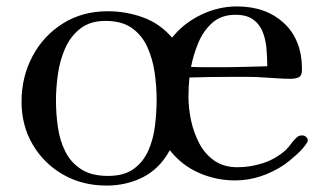

<svg xmlns="http://www.w3.org/2000/svg" viewBox="-20 -560 1005 597"><path d="M467 -250Q467 -291 461 -333.5Q455 -376 438.5 -413Q422 -450 390.5 -472.5Q359 -495 308 -495Q260 -495 229.5 -471Q199 -447 182.5 -409.5Q166 -372 160 -329Q154 -286 154 -248Q154 -206 160 -164.5Q166 -123 183 -89Q200 -55 232 -34Q264 -13 316 -13Q366 -13 396 -35Q426 -57 441.5 -92.5Q457 -128 462 -169.5Q467 -211 467 -250ZM811 -354Q811 -381 808.5 -409.5Q806 -438 796.5 -461.5Q787 -485 767 -499.5Q747 -514 712 -514Q668 -514 640 -489Q612 -464 596.5 -426.5Q581 -389 574 -352Q597 -351 619.5 -351Q642 -351 664 -351Q701 -351 737.5 -352Q774 -353 811 -354ZM937 -123Q937 -121 935 -117Q924 -99 902.5 -79.5Q881 -60 864 -48Q830 -25 791 -12Q752 1 711 1Q652 1 598.5 -22.5Q545 -46 508 -93Q477 -36 425.5 -9.5Q374 17 311 17Q236 17 176.5 -17Q117 -51 82 -110Q47 -169 47 -244Q47 -321 81 -385Q115 -449 175.5 -487Q236 -525 315 -525Q372 -525 424.5 -506Q477 -487 515 -443Q551 -488 605 -514Q659 -540 717 -540Q807 -540 863 -488Q919 -436 919 -344Q919 -325 909.5 -320Q900 -315 883 -315Q863 -315 842.5 -316.5Q822 -318 802 -319Q776 -321 750 -321Q724 -321 698 -321Q666 -321 633.5 -320.5Q601 -320 569 -319Q566 -289 566 -259Q566 -224 574 -186Q582 -148 599.5 -114.5Q617 -81 646.5 -60.5Q676 -40 718 -40Q759 -40 798.5 -53Q838 -66 869 -94Q878 -103 885.5 -113.5Q893 -124 903 -133Q909 -139 920 -139Q926 -139 931.5 -134.5Q937 -130 937 -123Z"/></svg>

Font: Kaisei Tokumin Medium
Style: Regular
Weight: 500
Designer: Font-Kai, 金井和夫
Foundry: KAZUO KANAI
Version: Version 5.003